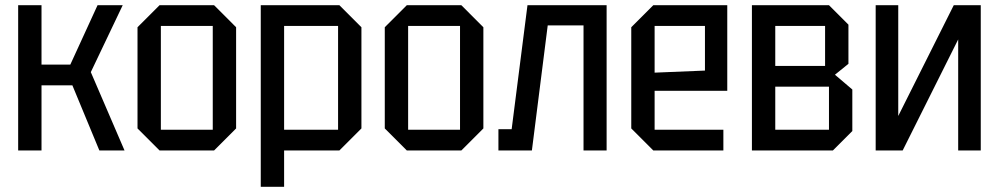

<svg xmlns="http://www.w3.org/2000/svg" viewBox="-20 -580 3850 740"><path d="M50 0V-560H140V-331H251L356 -560H453L330 -302L460 0H363L259 -251H140V0Z M510 -85V-475L595 -560H805L890 -475V-85L805 0H595ZM600 -80H800V-480H600Z M985 140V-560H1288L1373 -475V-85L1288 0H1075V140ZM1283 -480H1075V-80H1283Z M1463 -85V-475L1548 -560H1758L1843 -475V-85L1758 0H1548ZM1553 -80H1753V-480H1553Z M2318 -560V0H2229V-482H2091L2030 0H1901V-82H1952L2013 -560Z M2413 -85V-475L2498 -560H2783V-230H2503V-80H2768V0H2498ZM2503 -300 2697 -308V-480H2503Z M2878 -560V0H3190L3265 -75V-235L3198 -292L3250 -334V-485L3175 -560ZM2968 -326V-480H3160V-326ZM2968 -80V-246H3175V-80Z M3760 0H3673V-428L3459 0H3355V-560H3442V-133L3656 -560H3760Z"/></svg>

Font: Tektur SemiCondensed
Style: Regular
Weight: 400
Width: 4
Designer: Adam Jagosz
Foundry: Adam Jagosz
Version: Version 1.005;gftools[0.9.30]